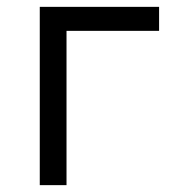

<svg xmlns="http://www.w3.org/2000/svg" viewBox="-20 -540 540 560"><path d="M96 0V-520H444V-450H174V0Z"/></svg>

Font: Iosevka Term Curly
Style: Regular
Weight: 400
Designer: Belleve Invis
Foundry: Belleve Invis
Version: Version 32.3.0